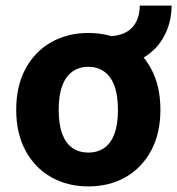

<svg xmlns="http://www.w3.org/2000/svg" viewBox="-20 -655 634 687"><path d="M38 -262Q38 -347 71 -408.5Q104 -470 162.5 -503.5Q221 -537 296 -537Q372 -537 430 -503.5Q488 -470 521 -408.5Q554 -347 554 -262Q554 -178 521 -116.5Q488 -55 430 -21.5Q372 12 296 12Q221 12 162.5 -21.5Q104 -55 71 -116.5Q38 -178 38 -262ZM190 -262Q190 -209 203 -175Q216 -141 240 -125Q264 -109 296 -109Q328 -109 352 -125Q376 -141 389 -175Q402 -209 402 -262Q402 -315 389 -349Q376 -383 352 -399.5Q328 -416 296 -416Q264 -416 240 -399.5Q216 -383 203 -349Q190 -315 190 -262ZM360 -416V-525Q422 -525 451 -554.5Q480 -584 480 -635H594Q594 -577 568 -527Q542 -477 490 -446.5Q438 -416 360 -416Z"/></svg>

Font: Radio Canada
Style: Regular
Weight: 400
Designer: Charles Daoud, Etienne Aubert Bonn, Alexandre Saumier Demers, Jacques Le Bailly
Foundry: Radio-Canada
Version: Version 2.104;gftools[0.9.28.dev5+ged2979d]